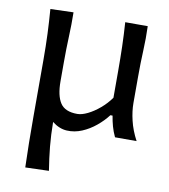

<svg xmlns="http://www.w3.org/2000/svg" viewBox="-83 -601 775 878"><g transform="rotate(10 305.0 -161.5)"><path d="M93.3 207Q91.3 148.9 90.6 92.8Q89.8 36.6 89.8 -28.3V-288.1Q89.8 -357.4 87.4 -413.1Q85 -468.8 80.6 -526.4L187.5 -529.8Q188.5 -472.2 186 -416.3Q183.6 -360.4 183.6 -298.3V-209Q183.6 -142.6 205.6 -108.9Q227.5 -75.2 284.7 -75.2Q305.7 -75.2 333 -88.6Q360.4 -102.1 387.7 -125.2Q415 -148.4 435.1 -176.8V-298.3Q435.1 -360.4 433.6 -414.6Q432.1 -468.8 428.2 -526.4H532.7Q534.7 -468.8 532 -412.6Q529.3 -356.4 529.3 -288.1V-168.9Q529.3 -131.8 539.6 -88.4Q549.8 -44.9 573.7 0H473.6Q462.4 -23.4 455.8 -47.1Q449.2 -70.8 445.3 -95.7H435.1Q414.6 -68.4 384.8 -43.7Q355 -19 320.6 -4.6Q286.1 9.8 250.7 7.8Q215.3 5.9 182.6 -20Q183.1 40.5 188.2 93.5Q193.4 146.5 202.6 203.6Z"/></g></svg>

Font: Pinar-FD Medium
Style: Regular
Weight: 500
Designer: Amin Abedi
Version: Version 3.000